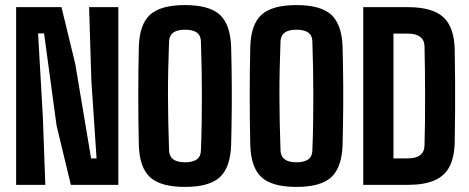

<svg xmlns="http://www.w3.org/2000/svg" viewBox="-20 -724 1838 752"><path d="M43.2 0V-696H220.8L274.6 -474.5L336.8 -103.6H358.2L337.9 -406.8L328.9 -696H443.5V0H257.5L201.6 -232L152.6 -593.2H129.2L147.8 -265.9L157.5 0Z M704.5 8.1Q609.4 8.1 567.8 -29.8Q526.3 -67.7 523.8 -155.9Q522.7 -204.8 522.1 -253.5Q521.6 -302.3 521.6 -350.6Q521.6 -399 522.1 -446.6Q522.7 -494.2 523.8 -541Q526.3 -628.6 567.9 -666.4Q609.5 -704.1 704.5 -704.1Q799.6 -704.1 841 -666.2Q882.3 -628.3 885.3 -540.3Q886.3 -503.1 886.9 -465.3Q887.5 -427.5 887.8 -389.1Q888 -350.6 887.8 -311.9Q887.5 -273.2 886.9 -234.3Q886.3 -195.4 885.3 -156.6Q882.4 -68.1 841 -30Q799.6 8.1 704.5 8.1ZM704.5 -88.4Q735.4 -88.4 750.9 -99.8Q766.4 -111.1 766.9 -134.7Q769.2 -191.4 769.9 -244.8Q770.7 -298.2 770.7 -350.4Q770.7 -402.7 769.7 -455.1Q768.8 -507.6 766.9 -562Q766.4 -585.3 750.9 -596.5Q735.4 -607.7 704.5 -607.7Q674.4 -607.7 658.8 -596.5Q643.2 -585.3 642.2 -562.8Q640.2 -508 639 -455.3Q637.8 -402.7 637.9 -350.4Q638 -298.2 639.1 -244.6Q640.3 -191 642.2 -133.9Q643.2 -111.1 658.8 -99.8Q674.4 -88.4 704.5 -88.4Z M1141 8.1Q1045.9 8.1 1004.3 -29.8Q962.8 -67.7 960.3 -155.9Q959.2 -204.8 958.6 -253.5Q958.1 -302.3 958.1 -350.6Q958.1 -399 958.6 -446.6Q959.2 -494.2 960.3 -541Q962.8 -628.6 1004.4 -666.4Q1046 -704.1 1141 -704.1Q1236.1 -704.1 1277.5 -666.2Q1318.8 -628.3 1321.8 -540.3Q1322.8 -503.1 1323.4 -465.3Q1324 -427.5 1324.3 -389.1Q1324.5 -350.6 1324.3 -311.9Q1324 -273.2 1323.4 -234.3Q1322.8 -195.4 1321.8 -156.6Q1318.9 -68.1 1277.5 -30Q1236.1 8.1 1141 8.1ZM1141 -88.4Q1171.9 -88.4 1187.4 -99.8Q1202.9 -111.1 1203.4 -134.7Q1205.7 -191.4 1206.4 -244.8Q1207.2 -298.2 1207.2 -350.4Q1207.2 -402.7 1206.2 -455.1Q1205.3 -507.6 1203.4 -562Q1202.9 -585.3 1187.4 -596.5Q1171.9 -607.7 1141 -607.7Q1110.9 -607.7 1095.3 -596.5Q1079.7 -585.3 1078.7 -562.8Q1076.7 -508 1075.5 -455.3Q1074.3 -402.7 1074.4 -350.4Q1074.5 -298.2 1075.6 -244.6Q1076.8 -191 1078.7 -133.9Q1079.7 -111.1 1095.3 -99.8Q1110.9 -88.4 1141 -88.4Z M1402.7 0V-696H1577.4Q1672.9 -696 1716.1 -657Q1759.3 -617.9 1761 -528.4Q1762.2 -469.3 1762.4 -408.8Q1762.7 -348.3 1762.4 -287.9Q1762.2 -227.5 1761 -168.5Q1759.8 -108.3 1740.5 -71.3Q1721.2 -34.4 1681 -17.2Q1640.9 0 1577.3 0ZM1521.1 -103.7H1577.3Q1609.2 -103.7 1625.7 -116.6Q1642.2 -129.5 1642.7 -154.8Q1644 -198.6 1644.5 -248.2Q1644.9 -297.7 1644.9 -349.2Q1644.9 -400.7 1644.3 -450.1Q1643.7 -499.5 1642.7 -542.3Q1642.2 -567.3 1625.5 -579.8Q1608.8 -592.4 1577.4 -592.4H1521.1Z"/></svg>

Font: Big Shoulders Display SC Thin
Style: Regular
Weight: 100
Designer: Patric King
Foundry: XO Type Co
Version: Version 2.002